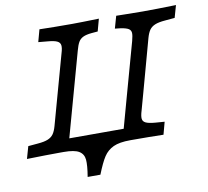

<svg xmlns="http://www.w3.org/2000/svg" viewBox="-78 -657 944 872"><g transform="rotate(-10 394.0 -221.5)"><path d="M185.5 -509.7 142.7 -513.7 158.1 -570.2Q219.4 -568.5 305.6 -568.5H309.7H308.9Q345.2 -568.5 432.3 -571L416.9 -514.5L388.7 -512.1Q362.9 -509.7 348.8 -502.8Q334.7 -496 327 -482.7Q319.4 -469.4 312.9 -445.2L245.2 -201.6H170.2L237.9 -445.2Q245.2 -468.5 243.5 -481.5Q241.9 -494.4 228.6 -500.8Q215.3 -507.3 185.5 -509.7ZM524.2 -510.5 496 -513.7 512.1 -570.2Q535.5 -570.2 558.9 -569.4Q596 -569.4 633.1 -568.5H635.5H634.7Q693.5 -568.5 787.9 -571L771.8 -514.5L726.6 -510.5Q696.8 -508.1 680.2 -501.2Q663.7 -494.4 654.4 -481.5Q645.2 -468.5 638.7 -445.2L571.8 -201.6H496L563.7 -445.2Q570.2 -469.4 569.4 -481.5Q568.5 -493.5 558.5 -500Q548.4 -506.5 524.2 -510.5ZM0 0 16.1 -56.5 61.3 -60.5Q91.1 -62.9 107.7 -69.8Q124.2 -76.6 133.5 -89.5Q142.7 -102.4 149.2 -125.8L170.2 -201.6H245.2L205.6 -58.9H456.5L496 -201.6H571.8L550.8 -125.8Q543.5 -102.4 544.8 -89.5Q546 -76.6 559.3 -70.2Q572.6 -63.7 602.4 -61.3L645.2 -58.1L629.8 -0.8Q568.5 -2.4 482.3 -2.4H477.4H151.6H153.2Q94.4 -2.4 0 0ZM169.4 -2.4 171.8 -10.5 281.5 -12.1H372.6L479 -10.5L476.6 -2.4Q426.6 -2.4 398.8 10.5Q371 23.4 354 49.2Q337.1 75 316.1 128.2H257.3Q266.1 75.8 263.7 49.6Q261.3 23.4 240.3 10.5Q219.4 -2.4 169.4 -2.4Z"/></g></svg>

Font: Playfair Micro SmCond SmLight
Style: Italic
Weight: 360
Width: 4
Italic angle: -15.6°
Designer: Claus Eggers Sørensen
Foundry: Claus Eggers Sørensen
Version: Version 2.203;Glyphs 3.3 (3326)